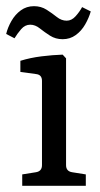

<svg xmlns="http://www.w3.org/2000/svg" viewBox="-36 -602 324 622"><path d="M178 -67Q178 -47 198 -44L242 -37V0H36V-37L80 -44Q100 -47 100 -67V-340Q100 -360 81 -362L30 -369V-405Q62 -415 98.5 -419.5Q135 -424 167 -425L178 -413ZM167 -475Q144 -475 126 -486.5Q108 -498 93 -510Q78 -522 62 -522Q45 -522 32.5 -507.5Q20 -493 11 -478L-16 -492Q-11 -513 1 -534Q13 -555 31.5 -568.5Q50 -582 74 -582Q97 -582 115 -570.5Q133 -559 148 -547Q163 -535 180 -535Q196 -535 209 -549.5Q222 -564 230 -579L258 -565Q252 -544 240 -523Q228 -502 209.5 -488.5Q191 -475 167 -475Z"/></svg>

Font: Rasa
Style: Regular
Weight: 400
Designer: Anna Giedrys (Yrsa+Rasa design), David Brezina (Yrsa art-direction, Rasa art-direction, design)
Foundry: Rosetta Type Foundry
Version: Version 2.004